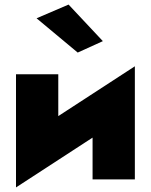

<svg xmlns="http://www.w3.org/2000/svg" viewBox="-20 -785 660 840"><path d="M565 -300 570 -495 55 -160 50 35ZM235 -460H50V35L235 -125ZM570 -495 385 -335V0H570ZM140 -705 320 -555 430 -605 280 -765Z"/></svg>

Font: Jost Black
Style: Regular
Weight: 900
Version: Version 3.710